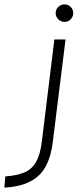

<svg xmlns="http://www.w3.org/2000/svg" viewBox="-113 -680 354 876"><path d="M181 -580Q165 -580 153 -592Q141 -604 141 -620Q141 -637 153 -648.5Q165 -660 181 -660Q198 -660 209.5 -648.5Q221 -637 221 -620Q221 -604 209.5 -592Q198 -580 181 -580ZM-93 176 -89 125Q-35 121 -1 106.5Q33 92 52 58Q71 24 78 -35L135 -500H186L128 -33Q115 75 61.5 123Q8 171 -93 176Z"/></svg>

Font: Kulim Park ExtraLight
Style: Italic
Weight: 275
Italic angle: -8°
Designer: Noponies / Dale Sattler
Foundry: Noponies
Version: Version 1.000; ttfautohint (v1.8.3)